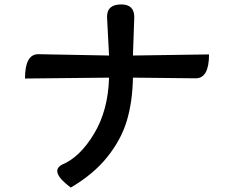

<svg xmlns="http://www.w3.org/2000/svg" viewBox="-20 -802 1040 868"><path d="M473 -551 464 -723Q462 -782 528 -782Q588 -782 587 -723L581 -551L925 -556Q925 -448 865 -448L581 -451Q579 -341 553 -255Q527 -169 464 -91Q402 -14 300 46Q202 -27 261 -58Q341 -91 405 -197Q469 -303 473 -451L93 -447Q93 -557 153 -557Z"/></svg>

Font: Swei Half Moon CJK TC
Style: Medium
Weight: 500
Version: Version 2.125